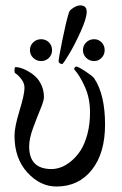

<svg xmlns="http://www.w3.org/2000/svg" viewBox="-20 -678 446 704"><path d="M194.8 -452.6Q194.8 -462.4 208 -528.3Q221.2 -594.2 232.9 -632.8Q235.4 -640.6 249 -649.4Q262.7 -658.2 274.4 -658.2Q297.9 -658.2 297.9 -634.8Q297.9 -611.8 276.9 -564.7Q255.9 -517.6 234.4 -481.4Q212.9 -445.3 208.5 -443.4H206.1Q203.1 -443.4 199 -446.3Q194.8 -449.2 194.8 -452.6ZM89.8 -494.1Q89.8 -511.2 101.8 -522.7Q113.8 -534.2 130.9 -534.2Q147.9 -534.2 159.4 -522.7Q170.9 -511.2 170.9 -494.1Q170.9 -477.5 159.4 -465.8Q147.9 -454.1 130.9 -454.1Q113.8 -454.1 101.8 -465.8Q89.8 -477.5 89.8 -494.1ZM284.2 -494.1Q284.2 -511.2 296.1 -522.7Q308.1 -534.2 325.2 -534.2Q341.3 -534.2 352.5 -522.7Q363.8 -511.2 363.8 -494.1Q363.8 -477.5 352.3 -465.8Q340.8 -454.1 325.2 -454.1Q308.1 -454.1 296.1 -465.8Q284.2 -477.5 284.2 -494.1ZM33.2 -180.2Q33.2 -212.4 51.5 -272Q69.8 -331.5 69.8 -356Q69.8 -373 58.3 -387.9Q46.9 -402.8 35.2 -410.2Q32.7 -412.1 33.2 -422.1Q33.7 -432.1 37.1 -432.1Q43.9 -432.1 55.4 -429Q66.9 -425.8 82 -417.5Q97.2 -409.2 110.1 -397.2Q123 -385.3 132.1 -365.5Q141.1 -345.7 141.1 -321.8Q141.1 -308.6 127.7 -276.6Q114.3 -244.6 100.6 -206.8Q86.9 -168.9 86.9 -141.1Q86.9 -58.1 168.9 -58.1Q185.5 -58.1 203.6 -64.7Q221.7 -71.3 241 -87.2Q260.3 -103 275.4 -126.2Q290.5 -149.4 300.3 -185.8Q310.1 -222.2 310.1 -266.1Q310.1 -317.4 291.5 -359.1Q272.9 -400.9 252 -423.8Q252 -430.7 258.8 -434.1Q266.1 -434.1 293 -416.5Q319.8 -398.9 325.2 -391.1Q365.2 -331.5 365.2 -221.2Q365.2 -116.2 316.7 -55.2Q268.1 5.9 187 5.9Q127 5.9 80.1 -45.7Q33.2 -97.2 33.2 -180.2Z"/></svg>

Font: Crimson
Style: Roman
Weight: 400
Version: Version 0.8